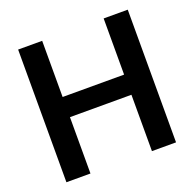

<svg xmlns="http://www.w3.org/2000/svg" viewBox="-128 -858 999 989"><g transform="rotate(-20 372.0 -363.5)"><path d="M71.7 0V-727.3H203.5V-419.4H540.5V-727.3H672.6V0H540.5V-308.9H203.5V0Z"/></g></svg>

Font: Inter UI Semi Bold
Style: Regular
Weight: 600
Designer: Rasmus Andersson
Foundry: rsms
Version: 3.2;8d6f07862